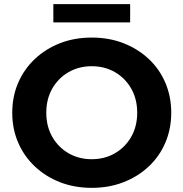

<svg xmlns="http://www.w3.org/2000/svg" viewBox="-20 -893 884 925"><path d="M422 12Q339 12 269.5 -15Q200 -42 148 -91Q96 -140 67.5 -206Q39 -272 39 -350Q39 -428 67.5 -494Q96 -560 148 -609Q200 -658 269.5 -685Q339 -712 422 -712Q505 -712 574.5 -685Q644 -658 696 -609.5Q748 -561 776.5 -494.5Q805 -428 805 -350Q805 -272 776.5 -205.5Q748 -139 696 -90.5Q644 -42 574.5 -15Q505 12 422 12ZM422 -126Q484 -126 533.5 -154.5Q583 -183 612 -233.5Q641 -284 641 -350Q641 -416 612 -466.5Q583 -517 533.5 -545.5Q484 -574 422 -574Q360 -574 310.5 -545.5Q261 -517 232 -466.5Q203 -416 203 -350Q203 -284 232 -233.5Q261 -183 310.5 -154.5Q360 -126 422 -126ZM237 -785V-873H607V-785Z"/></svg>

Font: Montserrat
Style: Bold
Weight: 700
Designer: Julieta Ulanovsky
Foundry: Julieta Ulanovsky
Version: Version 9.000; ttfautohint (v1.8.4.7-5d5b)